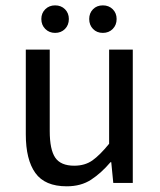

<svg xmlns="http://www.w3.org/2000/svg" viewBox="-20 -668 585 701"><path d="M223.6 12.2Q144 12.2 109.1 -36.4Q74.2 -85 74.2 -177.7V-486.8H161.6V-189.5Q161.6 -122.1 181.6 -92.5Q201.7 -63 251 -63Q290 -63 317.4 -82.3Q344.7 -101.6 378.4 -143.1V-486.8H464.8V0H393.6L386.2 -75.7H383.3Q349.6 -36.1 312.7 -12Q275.9 12.2 223.6 12.2ZM181.2 -547.9Q159.7 -547.9 145.3 -562.3Q130.9 -576.7 130.9 -598.6Q130.9 -620.1 145.3 -634.3Q159.7 -648.4 181.2 -648.4Q203.1 -648.4 217.3 -634.3Q231.4 -620.1 231.4 -598.6Q231.4 -576.7 217.3 -562.3Q203.1 -547.9 181.2 -547.9ZM355.5 -547.9Q333.5 -547.9 319.6 -562.3Q305.7 -576.7 305.7 -598.6Q305.7 -620.1 319.6 -634.3Q333.5 -648.4 355.5 -648.4Q377.4 -648.4 391.6 -634.3Q405.8 -620.1 405.8 -598.6Q405.8 -576.7 391.6 -562.3Q377.4 -547.9 355.5 -547.9Z"/></svg>

Font: Varta Medium
Style: Regular
Weight: 500
Designer: Joana Correia, Viktoriya Grabowska, Eben Sorkin
Foundry: Sorkin Type Co.
Version: Version 1.004